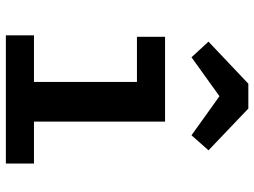

<svg xmlns="http://www.w3.org/2000/svg" viewBox="-126 -741 867 655"><g transform="rotate(90 307.5 -413.5)"><path d="M394.9 -543.1V-95.9H537.9V0H100.5V-95.9H259.5V-447.2H105.6V-543.1ZM175.4 -633.3 122.1 -691.3 265.6 -827.2H350.3L492.8 -691.3L441.5 -633.3L308.2 -728.7Z"/></g></svg>

Font: Fira Code SemiBold
Style: Regular
Weight: 600
Designer: Carrois Corporate, Edenspiekermann AG, Nikita Prokopov
Foundry: Carrois Corporate, Edenspiekermann AG, Nikita Prokopov
Version: Version 6.002